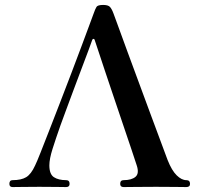

<svg xmlns="http://www.w3.org/2000/svg" viewBox="-20 -758 803 778"><path d="M31 0Q18 0 18 -13Q18 -28 31 -28Q66 -28 86 -40Q106 -52 122 -87Q129 -101 144 -139Q159 -177 179.5 -229.5Q200 -282 223 -341.5Q246 -401 268.5 -460Q291 -519 310 -570Q329 -621 342 -656Q355 -691 359 -702Q366 -722 371 -730Q376 -738 398 -738Q418 -738 425.5 -730Q433 -722 440 -703Q445 -690 460 -648.5Q475 -607 496.5 -548.5Q518 -490 542.5 -424Q567 -358 590 -295.5Q613 -233 631.5 -184Q650 -135 659 -110Q676 -67 696 -47.5Q716 -28 735 -28Q750 -28 750 -13Q750 0 735 0Q726 0 694 -0.5Q662 -1 612 -1Q569 -1 530 -0.5Q491 0 481 0Q467 0 467 -13Q467 -28 481 -28Q513 -28 529 -41.5Q545 -55 534 -88Q527 -111 512 -154.5Q497 -198 478.5 -253.5Q460 -309 440.5 -366Q421 -423 404.5 -473Q388 -523 377 -556Q366 -589 364 -595Q363 -600 359.5 -600.5Q356 -601 354 -597Q351 -588 339 -555.5Q327 -523 310 -478.5Q293 -434 276 -388Q259 -342 245 -304.5Q231 -267 225 -250Q206 -196 193 -155Q180 -114 180 -88Q180 -52 198.5 -40Q217 -28 248 -28Q262 -28 262 -13Q262 0 248 0Q239 0 211 -0.5Q183 -1 139 -1Q102 -1 72 -0.5Q42 0 31 0Z"/></svg>

Font: Zen Old Mincho Black
Style: Regular
Weight: 900
Designer: Yoshimichi Ohira
Foundry: Positype
Version: Version 1.001